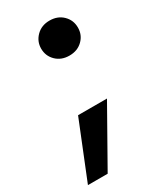

<svg xmlns="http://www.w3.org/2000/svg" viewBox="-204 -567 621 742"><g transform="rotate(-30 106.5 -195.5)"><path d="M149 -352Q113 -352 90 -374.5Q67 -397 67 -430Q67 -462 90 -485Q113 -508 149 -508Q185 -508 208 -485.5Q231 -463 231 -430Q231 -397 208 -374.5Q185 -352 149 -352ZM-40 117 62 -136H191L48 117Z"/></g></svg>

Font: DM Sans 28pt
Style: Bold Italic
Weight: 700
Italic angle: -10°
Version: Version 4.004;gftools[0.9.30]